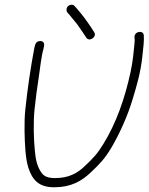

<svg xmlns="http://www.w3.org/2000/svg" viewBox="-20 -819 629 813"><path d="M261.8 -780C261.2 -774.7 262.4 -770 265.3 -766L274.2 -756C284.3 -744.8 297.7 -726.5 307 -716C320.5 -696.6 332.5 -679.6 345.2 -660C357.9 -639.2 392.6 -663.8 378.6 -683L363.1 -707C345.6 -733 326.1 -759.5 305.1 -783L296.1 -793C293.2 -797 288.9 -799 283.2 -799C272.2 -799 262.9 -790.9 261.8 -780ZM128.9 -629 125.8 -618C110 -534.4 96.8 -446.9 87.2 -355C84.5 -329 83.4 -299.3 83.9 -266C84.9 -210.1 87.3 -148.8 100.3 -108C116.8 -59.5 141.7 -26 209.7 -26C280.4 -26 326.6 -52.1 366.5 -91C402.9 -125.3 423 -146.3 451.2 -193C486.3 -252.3 520.8 -329 541.9 -400C559.4 -457.4 575.8 -513.4 582.9 -581L588.2 -632C589.7 -645.8 589.1 -656.2 589 -668C588.5 -693.5 548.9 -686.8 549.4 -662L550.3 -652C550.4 -646.7 550.1 -640 549.2 -632L543.9 -581C541.7 -559.8 537.3 -535.2 532.9 -514.5C508.9 -401.8 471.4 -296.2 418 -210C392 -167 374.5 -149.3 340.3 -117C308.1 -85.2 270.6 -65 213.8 -65C184.9 -65 168 -70.7 156.1 -87C138.1 -112.9 130.8 -140.2 127.3 -184C122.7 -229.6 120.7 -302.9 126.2 -355C131.2 -402.7 137.2 -448 144 -491C150.5 -532.7 154 -577.2 164.3 -613L166.4 -624C172.6 -651 134.2 -652.1 128.9 -629Z"/></svg>

Font: Just Breathe
Style: Obl2
Weight: 400
Foundry: Cannot Into Space Fonts
Version: Version 0.72